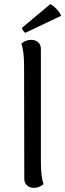

<svg xmlns="http://www.w3.org/2000/svg" viewBox="-20 -894 315 925"><path d="M97 -33 96 -577Q96 -646 83 -684Q104 -702 130 -702Q151 -702 164 -690.5Q177 -679 177 -658V-114Q177 -41 190 -7Q169 11 143 11Q123 11 110 -1Q97 -13 97 -33ZM102 -736Q97 -738 91.5 -746.5Q86 -755 86 -760L222 -874Q237 -867 252.5 -850.5Q268 -834 275 -818Z"/></svg>

Font: Arima Madurai
Style: Regular
Weight: 400
Designer: Joana Correia and Natanael Gama
Foundry: NDISCOVER
Version: Version 1.019